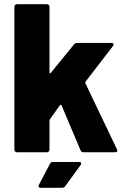

<svg xmlns="http://www.w3.org/2000/svg" viewBox="-20 -720 579 908"><path d="M60 -700H202Q207 -700 210.5 -696.5Q214 -693 214 -688V-377Q214 -374 216 -373.5Q218 -373 220 -375L330 -510Q336 -517 345 -517H507Q517 -517 517 -510Q517 -507 514 -502L384 -333Q382 -330 384 -326L533 -14Q535 -10 535 -8Q535 0 524 0H375Q365 0 361 -9L271 -222Q270 -224 267.5 -224.5Q265 -225 264 -223L216 -156Q214 -152 214 -150V-12Q214 -7 210.5 -3.5Q207 0 202 0H60Q55 0 51.5 -3.5Q48 -7 48 -12V-688Q48 -693 51.5 -696.5Q55 -700 60 -700ZM231 46H354Q364 46 364 53Q364 56 361 61L288 161Q283 168 274 168H172Q165 168 163 164Q161 160 164 154L216 55Q220 46 231 46Z"/></svg>

Font: BARLOWEXTRABOLD
Style: Regular
Weight: 800
Designer: Jeremy Tribby
Foundry: Tribby Type
Version: Version 1.422